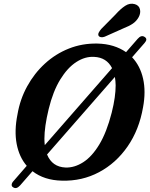

<svg xmlns="http://www.w3.org/2000/svg" viewBox="-20 -943 794 1016"><path d="M49.5 48Q41 43.5 41.8 34Q42.5 24.5 52 14.5L121.5 -65.5Q81.5 -112 68.2 -181.5Q55 -251 72.5 -337.5Q86 -417.5 123.8 -486.2Q161.5 -555 217.8 -606.5Q274 -658 344.5 -686Q415 -714 495 -712.5Q541 -711.5 579 -699.8Q617 -688 647 -667L708.5 -737.5Q727.5 -759.5 745.5 -747.5Q763.5 -736 744.5 -715L679 -640Q722 -594.5 737.2 -526.5Q752.5 -458.5 737 -375.5Q716.5 -256.5 655.2 -168Q594 -79.5 504 -31.8Q414 16 307.5 13Q214 11 152 -37L86.5 38Q66.5 60 49.5 48ZM215 -209Q215 -191 217 -175L573 -582.5Q544 -639 478.5 -642Q430.5 -645 383.8 -614.8Q337 -584.5 298.8 -522.2Q260.5 -460 237.5 -365.5Q226 -318 220.5 -279Q215 -240 215 -209ZM327 -56.5Q374 -55 420.2 -84.5Q466.5 -114 505.5 -178.5Q544.5 -243 571 -346.5Q582 -390 587 -426Q592 -462 592 -491.5Q591.5 -515 588 -536L229 -125.5Q256 -59.5 327 -56.5ZM590.5 -865.5Q617.5 -896 642.5 -912.2Q667.5 -928.5 693.5 -921Q715.5 -914.5 720.5 -894.2Q725.5 -874 714 -852.5Q702.5 -831.5 683.2 -818.2Q664 -805 632 -792.5L534.5 -749Q524.5 -745 515 -746.2Q505.5 -747.5 501.5 -754Q498 -762 502.8 -771Q507.5 -780 515.5 -789.5Z"/></svg>

Font: Fraunces 72pt SuperSoft SemiBold
Style: Italic
Weight: 600
Italic angle: -16°
Version: Version 1.000;[b76b70a41]